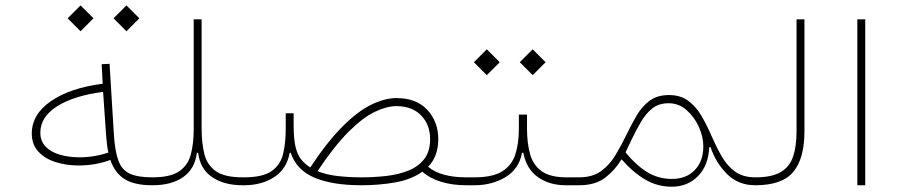

<svg xmlns="http://www.w3.org/2000/svg" viewBox="-20 -686 3327 711"><path d="M230.5 -618.2 278.3 -666 326.2 -618.2 278.3 -570.3ZM400.4 -618.2 448.2 -666 496.1 -618.2 448.2 -570.3ZM360.4 -376 356.4 -448.2 385.7 -449.7 401.4 -192.9Q405.3 -127 418.2 -91.6Q431.2 -56.2 460.9 -42.7Q490.7 -29.3 543.9 -29.3H544.4V0H543.9Q476.6 0 440.7 -23.2Q404.8 -46.4 388.7 -93.8Q334 -73.2 271 -73.2Q226.1 -73.2 186.3 -85.7Q146.5 -98.1 122.1 -124.5Q97.7 -150.9 97.7 -191.4Q97.7 -262.7 168.7 -311.5Q239.7 -360.4 360.4 -376ZM361.8 -345.7Q254.4 -332 191.9 -292.7Q129.4 -253.4 129.4 -194.8Q129.4 -162.6 149.7 -142.3Q169.9 -122.1 202.9 -112.8Q235.8 -103.5 273.4 -103.5Q330.1 -103.5 381.3 -121.1Q377.9 -136.2 376 -153.1Q374 -169.9 372.6 -189Z M709 -120.1Q701.7 -60.5 658.4 -30.3Q615.2 0 544.4 0Q539.1 0 536.9 -4.6Q534.7 -9.3 534.7 -14.6Q534.7 -20 536.9 -24.7Q539.1 -29.3 544.4 -29.3Q611.3 -29.3 643.8 -51.8Q676.3 -74.2 686.8 -114.5Q697.3 -154.8 697.3 -208V-614.3H726.6V-210.9Q726.6 -157.2 736.6 -116.2Q746.6 -75.2 779.1 -52.2Q811.5 -29.3 878.4 -29.3H878.9V0H878.4Q809.1 0 764.9 -30.5Q720.7 -61 713.9 -120.1Z M1038.1 -266.6H1067.4V-222.2Q1067.4 -170.4 1074.7 -140.9Q1082 -111.3 1095.9 -94.7Q1109.9 -78.1 1128.9 -65.9Q1193.4 -163.1 1250 -219.2Q1306.6 -275.4 1356.2 -299.1Q1405.8 -322.8 1447.8 -322.8Q1522.5 -322.8 1562.7 -278.8Q1603 -234.9 1603 -170.9Q1603 -138.2 1593.3 -112.5Q1583.5 -86.9 1565.4 -68.4Q1611.8 -29.3 1707 -29.3H1707.5V0H1707Q1656.2 0 1614.5 -12.5Q1572.8 -24.9 1543.9 -50.3Q1503.9 -21.5 1444.6 -10.7Q1385.3 0 1318.4 0Q1210.9 0 1144.5 -28.1Q1078.1 -56.2 1056.6 -120.1H1052.7Q1042 -60.5 995.6 -30.3Q949.2 0 883.8 0H878.9Q869.1 0 869.1 -14.6Q869.1 -29.3 878.9 -29.3H883.8Q952.1 -29.3 985.1 -52Q1018.1 -74.7 1028.1 -115.2Q1038.1 -155.8 1038.1 -209ZM1447.8 -293Q1412.1 -293 1368.2 -272Q1324.2 -251 1271.5 -198.7Q1218.8 -146.5 1155.8 -52.2Q1188 -39.1 1229.5 -34.2Q1271 -29.3 1318.8 -29.3Q1365.2 -29.3 1410.4 -34.4Q1455.6 -39.6 1492.2 -54.2Q1528.8 -68.8 1550.8 -96.9Q1572.8 -125 1572.8 -170.9Q1572.8 -224.1 1539.6 -258.5Q1506.3 -293 1447.8 -293Z M1931.6 -209Q1931.6 -155.3 1943.1 -114.7Q1954.6 -74.2 1986.1 -51.8Q2017.6 -29.3 2077.6 -29.3H2124.5V0H2075.7Q2013.7 0 1971.4 -30.5Q1929.2 -61 1918 -120.1H1913.1Q1902.3 -60.5 1852.3 -30.3Q1802.2 0 1736.8 0H1707.5Q1697.8 0 1697.8 -14.6Q1697.8 -29.3 1707.5 -29.3H1736.8Q1805.2 -29.3 1840.6 -52Q1876 -74.7 1888.7 -115.2Q1901.4 -155.8 1901.4 -209V-261.7H1931.6ZM1734.9 -455.6 1782.7 -503.4 1830.6 -455.6 1782.7 -407.7ZM1904.8 -455.6 1952.6 -503.4 2000.5 -455.6 1952.6 -407.7Z M2124.5 -29.3Q2174.3 -29.3 2206.1 -52.5Q2237.8 -75.7 2259.5 -112.1Q2281.2 -148.4 2299.8 -187Q2317.9 -224.6 2337.6 -258.3Q2357.4 -292 2385.7 -313Q2414.1 -334 2457 -334Q2501 -334 2530 -311.8Q2559.1 -289.6 2579.1 -254.4Q2599.1 -219.2 2615.7 -180.7Q2632.8 -141.6 2652.6 -106.9Q2672.4 -72.3 2701.9 -50.8Q2731.4 -29.3 2776.4 -29.3H2776.9V0H2776.4Q2713.9 0 2672.1 -41.7Q2630.4 -83.5 2611.3 -141.1L2606.4 -140.6Q2603 -72.3 2564.5 -33.4Q2525.9 5.4 2467.3 5.4Q2413.6 5.4 2368.2 -21.7Q2322.8 -48.8 2281.7 -96.2Q2257.8 -56.2 2221.2 -28.1Q2184.6 0 2124.5 0Q2114.7 0 2114.7 -14.6Q2114.7 -29.3 2124.5 -29.3ZM2296.4 -121.6Q2335.4 -74.2 2376.5 -48.8Q2417.5 -23.4 2467.8 -23.4Q2521.5 -23.4 2553 -56.4Q2584.5 -89.4 2584.5 -143.6Q2584.5 -179.2 2567.9 -216.1Q2551.3 -252.9 2522.5 -278.3Q2493.7 -303.7 2456.1 -303.7Q2419.9 -303.7 2395.8 -284.7Q2371.6 -265.6 2353.8 -235.1Q2335.9 -204.6 2318.8 -168.9Z M2776.9 -29.3Q2837.9 -29.3 2870.8 -48.6Q2903.8 -67.9 2916.7 -105.7Q2929.7 -143.6 2929.7 -199.2V-614.3H2959V-199.2Q2959 -99.6 2918 -49.8Q2877 0 2776.9 0Q2771.5 0 2769.3 -4.6Q2767.1 -9.3 2767.1 -14.6Q2767.1 -20 2769.3 -24.7Q2771.5 -29.3 2776.9 -29.3Z M3184.1 0H3154.8V-614.3H3184.1Z"/></svg>

Font: Estedad-FD Thin
Style: Regular
Weight: 100
Designer: Amin Abedi
Version: Version 7.3